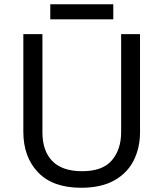

<svg xmlns="http://www.w3.org/2000/svg" viewBox="-20 -875 771 905"><path d="M640 -252Q640 -178 610 -118.5Q580 -59 518.5 -24.5Q457 10 362 10Q229 10 159.5 -62.5Q90 -135 90 -254V-714H180V-251Q180 -164 226.5 -116Q273 -68 367 -68Q464 -68 507.5 -119.5Q551 -171 551 -252V-714H640ZM514 -855V-784H217V-855Z"/></svg>

Font: Noto Sans Avestan
Style: Regular
Weight: 400
Designer: Monotype Design Team
Foundry: Monotype Imaging Inc.
Version: Version 2.003; ttfautohint (v1.8.4.7-5d5b)